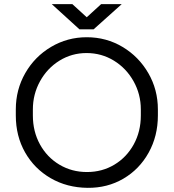

<svg xmlns="http://www.w3.org/2000/svg" viewBox="-20 -881 835 923"><path d="M56 -326V-355Q56 -450 101.5 -529.5Q147 -609 225.5 -655.5Q304 -702 397 -702Q491 -702 569 -655.5Q647 -609 693 -529.5Q739 -450 739 -355V-326Q739 -227 694.5 -147Q650 -67 573 -22Q496 23 401 22Q302 21 223.5 -24.5Q145 -70 100.5 -148.5Q56 -227 56 -326ZM657 -326V-355Q657 -428 622 -490.5Q587 -553 527.5 -589.5Q468 -626 396 -626Q325 -626 266 -589.5Q207 -553 172.5 -490.5Q138 -428 138 -355V-326Q138 -249 172 -187Q206 -125 265.5 -89.5Q325 -54 398 -54Q471 -54 530 -89.5Q589 -125 623 -187Q657 -249 657 -326ZM328 -861 397 -798 466 -861H565L430 -740H362L229 -861Z"/></svg>

Font: Bellota
Style: Bold
Weight: 700
Designer: Kemie Guaida
Foundry: Kemie Guaida
Version: Version 4.001